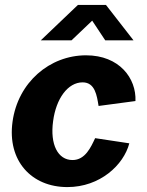

<svg xmlns="http://www.w3.org/2000/svg" viewBox="-20 -751 597 781"><path d="M408 -587H523L411 -731H297L146 -587H271L355 -667ZM330 -526C182 -526 53 -416 31 -256C9 -97 108 10 254 10C387 10 483 -80 506 -168L367 -189C350 -153 327 -100 275 -100C215 -100 183 -164 196 -258C208 -350 256 -416 316 -416C367 -416 374 -362 381 -320L531 -340C535 -432 466 -526 330 -526Z"/></svg>

Font: United Sans ExtraBold
Style: Italic
Weight: 800
Italic angle: -8°
Designer: Pablo Impallari, Rodrigo Fuenzalida (Modified by Dan O. Williams)
Version: Version 1.000;PS 001.000;hotconv 1.0.88;makeotf.lib2.5.64775